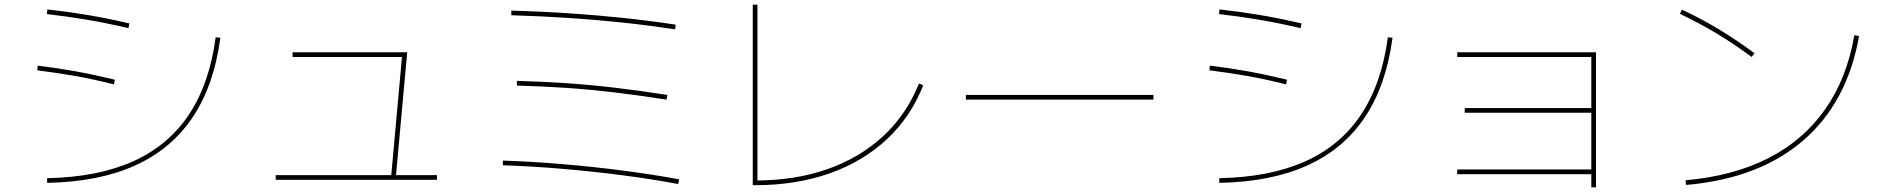

<svg xmlns="http://www.w3.org/2000/svg" viewBox="-20 -775 8040 819"><path d="M181 -15Q396 -19 547 -86.5Q698 -154 786 -286.5Q874 -419 900 -616L920 -614Q893 -411 802 -275Q711 -139 556 -69Q401 1 181 5ZM466 -415Q375 -438 297 -451.5Q219 -465 139 -475L141 -495Q224 -485 301.5 -471Q379 -457 470 -435ZM528 -655Q433 -677 350 -691Q267 -705 180 -715L182 -735Q271 -725 354.5 -711Q438 -697 532 -675Z M1648 -17 1696 -547 1711 -532H1228V-552H1717L1668 -15ZM1156 -8V-28H1844V-8Z M2873 10Q2762 -11 2634.5 -27.5Q2507 -44 2377 -55Q2247 -66 2125 -70V-90Q2247 -86 2378 -75Q2509 -64 2636.5 -47.5Q2764 -31 2877 -10ZM2823 -350Q2708 -368 2603.5 -380.5Q2499 -393 2397 -400Q2295 -407 2185 -410V-430Q2296 -427 2398.5 -420Q2501 -413 2606 -400.5Q2711 -388 2827 -370ZM2860 -650Q2739 -668 2628.5 -679.5Q2518 -691 2404.5 -698.5Q2291 -706 2161 -710V-730Q2290 -726 2404 -718.5Q2518 -711 2629.5 -699.5Q2741 -688 2862 -670Z M3191 15V-755H3211V5L3201 -5Q3371 -5 3509.5 -53.5Q3648 -102 3748 -195Q3848 -288 3900 -419L3918 -411Q3865 -276 3762.5 -180.5Q3660 -85 3517.5 -35Q3375 15 3201 15Z M4100 -350V-370H4900V-350Z M5181 -15Q5396 -19 5547 -86.5Q5698 -154 5786 -286.5Q5874 -419 5900 -616L5920 -614Q5893 -411 5802 -275Q5711 -139 5556 -69Q5401 1 5181 5ZM5466 -415Q5375 -438 5297 -451.5Q5219 -465 5139 -475L5141 -495Q5224 -485 5301.5 -471Q5379 -457 5470 -435ZM5528 -655Q5433 -677 5350 -691Q5267 -705 5180 -715L5182 -735Q5271 -725 5354.5 -711Q5438 -697 5532 -675Z M6768 24V-32H6196V-52H6768V-294H6228V-314H6768V-532H6196V-552H6788V24Z M7170 -6Q7373 -24 7522.5 -100Q7672 -176 7765 -308Q7858 -440 7890 -625L7910 -621Q7860 -338 7671.5 -175.5Q7483 -13 7172 14ZM7452 -532Q7375 -589 7299.5 -634Q7224 -679 7146 -716L7154 -734Q7234 -697 7310.5 -651Q7387 -605 7464 -548Z"/></svg>

Font: M PLUS 1 Code Thin
Style: Regular
Weight: 250
Designer: Coji Morishita
Foundry: UNDERFOREST DESIGN
Version: Version 1.002